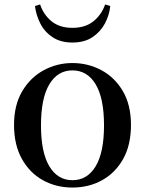

<svg xmlns="http://www.w3.org/2000/svg" viewBox="-20 -826 652 862"><path d="M305 16Q232 16 172.5 -17Q113 -50 78 -113Q43 -176 43 -265Q43 -354 79.5 -416Q116 -478 176 -510.5Q236 -543 305 -543Q375 -543 435 -511Q495 -479 531.5 -417Q568 -355 568 -265Q568 -175 533 -112.5Q498 -50 438.5 -17Q379 16 305 16ZM305 -17Q372 -17 409.5 -79.5Q447 -142 447 -263Q447 -385 409.5 -447.5Q372 -510 305 -510Q239 -510 201.5 -447.5Q164 -385 164 -263Q164 -142 201.5 -79.5Q239 -17 305 -17ZM137 -799 160 -806Q176 -759 212 -730Q248 -701 305 -701Q363 -701 399.5 -730.5Q436 -760 452 -806L475 -799Q471 -758 451 -720.5Q431 -683 395 -659Q359 -635 305 -635Q252 -635 216 -659Q180 -683 161 -720.5Q142 -758 137 -799Z"/></svg>

Font: Noto Serif TC SemiBold
Style: Regular
Weight: 600
Version: Version 2.002-H1;hotconv 1.1.0;makeotfexe 2.6.0